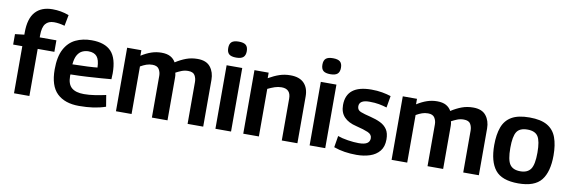

<svg xmlns="http://www.w3.org/2000/svg" viewBox="-54 -1177 4779 1610"><g transform="rotate(10 2335.5 -372.0)"><path d="M94 0V-401H16V-490L94 -499V-518Q94 -636 145 -693Q196 -750 291 -750Q327 -750 361 -744Q395 -738 431 -725L413 -631Q365 -645 322 -645Q274 -645 249.5 -615Q225 -585 225 -516V-499H367V-401H225V0Z M648 10Q527 10 461 -53.5Q395 -117 395 -257Q395 -365 429.5 -429.5Q464 -494 523.5 -522.5Q583 -551 659 -551Q772 -551 826 -493.5Q880 -436 880 -307Q880 -299 879 -285Q878 -271 878 -258Q846 -255 793 -251Q740 -247 673.5 -243Q607 -239 533 -238Q532 -234 532 -230.5Q532 -227 532 -223Q532 -155 567 -125Q602 -95 672 -95Q716 -95 764.5 -102.5Q813 -110 858 -120L874 -23Q825 -6 769.5 2Q714 10 648 10ZM534 -324Q603 -325 663 -328Q723 -331 746 -334Q744 -400 720.5 -427.5Q697 -455 649 -455Q622 -455 597.5 -444Q573 -433 556 -405Q539 -377 534 -324Z M962 0V-541H1083V-494Q1127 -522 1168.5 -536Q1210 -550 1254 -550Q1301 -550 1330 -534Q1359 -518 1375 -489Q1420 -518 1464.5 -534.5Q1509 -551 1561 -551Q1636 -551 1670.5 -507Q1705 -463 1705 -398V0H1572V-356Q1572 -388 1557.5 -413Q1543 -438 1500 -438Q1470 -438 1444 -427.5Q1418 -417 1396 -405Q1399 -396 1400 -385.5Q1401 -375 1401 -366V0H1268V-356Q1268 -387 1252.5 -412Q1237 -437 1196 -437Q1169 -437 1145 -428.5Q1121 -420 1095 -405V0Z M1876 -618Q1834 -618 1815.5 -634Q1797 -650 1797 -686Q1797 -722 1815.5 -738Q1834 -754 1876 -754Q1918 -754 1936.5 -738Q1955 -722 1955 -686Q1955 -651 1936.5 -634.5Q1918 -618 1876 -618ZM1809 0V-541H1942V0Z M2046 0V-541H2167V-494Q2216 -522 2259 -536.5Q2302 -551 2352 -551Q2429 -551 2468 -510.5Q2507 -470 2507 -398V0H2374V-356Q2374 -439 2296 -439Q2266 -439 2238 -429.5Q2210 -420 2179 -405V0Z M2678 -618Q2636 -618 2617.5 -634Q2599 -650 2599 -686Q2599 -722 2617.5 -738Q2636 -754 2678 -754Q2720 -754 2738.5 -738Q2757 -722 2757 -686Q2757 -651 2738.5 -634.5Q2720 -618 2678 -618ZM2611 0V-541H2744V0Z M2817 -21 2833 -119Q2868 -106 2919.5 -98Q2971 -90 3013 -90Q3061 -90 3083.5 -104.5Q3106 -119 3106 -148Q3106 -180 3070.5 -195.5Q3035 -211 2969 -227Q2900 -243 2864 -281Q2828 -319 2828 -382Q2828 -551 3042 -551Q3091 -551 3133 -543.5Q3175 -536 3208 -525L3191 -425Q3159 -435 3124 -441.5Q3089 -448 3042 -448Q2956 -448 2956 -394Q2956 -362 2986.5 -350Q3017 -338 3072 -325Q3121 -313 3158 -295Q3195 -277 3216 -245.5Q3237 -214 3237 -161Q3237 -99 3206.5 -61.5Q3176 -24 3124.5 -7Q3073 10 3011 10Q2958 10 2909.5 2.5Q2861 -5 2817 -21Z M3309 0V-541H3430V-494Q3474 -522 3515.5 -536Q3557 -550 3601 -550Q3648 -550 3677 -534Q3706 -518 3722 -489Q3767 -518 3811.5 -534.5Q3856 -551 3908 -551Q3983 -551 4017.5 -507Q4052 -463 4052 -398V0H3919V-356Q3919 -388 3904.5 -413Q3890 -438 3847 -438Q3817 -438 3791 -427.5Q3765 -417 3743 -405Q3746 -396 3747 -385.5Q3748 -375 3748 -366V0H3615V-356Q3615 -387 3599.5 -412Q3584 -437 3543 -437Q3516 -437 3492 -428.5Q3468 -420 3442 -405V0Z M4135 -272Q4135 -362 4158 -424.5Q4181 -487 4236 -519Q4291 -551 4388 -551Q4484 -551 4539 -519Q4594 -487 4617 -424.5Q4640 -362 4640 -272Q4640 -132 4583.5 -61Q4527 10 4388 10Q4248 10 4191.5 -61Q4135 -132 4135 -272ZM4272 -272Q4272 -170 4298.5 -131.5Q4325 -93 4388 -93Q4449 -93 4476 -131.5Q4503 -170 4503 -272Q4503 -370 4478 -409Q4453 -448 4388 -448Q4322 -448 4297 -409Q4272 -370 4272 -272Z"/></g></svg>

Font: Georama SemiBold
Style: Regular
Weight: 600
Designer: Jean-Baptiste Levee
Foundry: Production Type
Version: Version 1.000